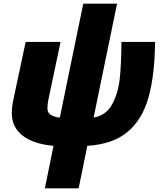

<svg xmlns="http://www.w3.org/2000/svg" viewBox="-20 -780 877 1040"><path d="M270 10Q161 0 102.5 -45.5Q44 -91 44 -166Q44 -202 53 -243L119 -553H308L242 -240Q237 -218 237 -192Q237 -168 257.5 -156.5Q278 -145 304 -143L431 -760H614L487 -143Q555 -155 587.5 -215Q620 -275 628.5 -353Q637 -431 638 -553H820Q818 -372 784.5 -252.5Q751 -133 671.5 -66Q592 1 453 10L406 240H223Z"/></svg>

Font: Noto Sans Display Black
Style: Italic
Weight: 900
Italic angle: -12°
Designer: Monotype Design team
Foundry: Monotype Imaging Inc.
Version: Version 1.000